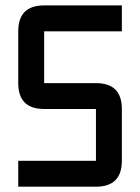

<svg xmlns="http://www.w3.org/2000/svg" viewBox="-20 -704 528 724"><path d="M439.5 -585.9H146.5V-390.6H341.8Q439.5 -390.6 439.5 -293V-97.7Q439.5 0 341.8 0H48.8V-97.7H341.8V-293H146.5Q48.8 -293 48.8 -390.6V-585.9Q48.8 -683.6 146.5 -683.6H439.5Z"/></svg>

Font: BabelStone Runic Beagnoth
Style: Regular
Weight: 400
Designer: Andrew West
Foundry: BabelStone
Version: Version 7.004;November 9, 2023